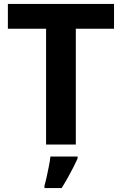

<svg xmlns="http://www.w3.org/2000/svg" viewBox="-20 -734 619 975"><path d="M365 0H214V-588H20V-714H559V-588H365ZM374 71Q364 93 351.5 117.5Q339 142 324.5 168Q310 194 293 221H206V208Q212 188 217.5 162Q223 136 228.5 109Q234 82 236 61H374Z"/></svg>

Font: Noto Sans Gujarati
Style: Regular
Weight: 400
Designer: Jelle Bosma - Monotype Design Team, Universal Thirst
Foundry: Monotype Imaging Inc.
Version: Version 2.102